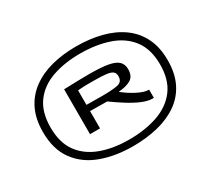

<svg xmlns="http://www.w3.org/2000/svg" viewBox="-132 -1123 1257 1145"><g transform="rotate(-30 496.0 -551.0)"><path d="M491 -208Q370 -208 273.5 -243.5Q177 -279 121.5 -355Q66 -431 66 -550Q66 -640 98 -705Q130 -770 188 -812Q246 -854 323 -874Q400 -894 491 -894Q584 -894 663 -874Q742 -854 801 -812Q860 -770 892.5 -705Q925 -640 925 -550Q925 -459 892.5 -394Q860 -329 801 -288Q742 -247 663 -227.5Q584 -208 491 -208ZM491 -254Q601 -254 687.5 -284Q774 -314 823.5 -379.5Q873 -445 873 -550Q873 -656 823.5 -721Q774 -786 687.5 -815.5Q601 -845 491 -845Q383 -845 299 -815.5Q215 -786 167 -721Q119 -656 119 -550Q119 -445 167 -380Q215 -315 299 -284.5Q383 -254 491 -254ZM734 -396Q700 -396 658.5 -414Q617 -432 573 -460Q529 -488 489 -517Q483 -517 477 -517Q471 -517 466 -517Q442 -517 420.5 -517.5Q399 -518 372 -518V-399H303V-708Q362 -710 402.5 -711Q443 -712 477 -712Q558 -712 605.5 -703.5Q653 -695 673.5 -675Q694 -655 694 -621Q694 -573 662.5 -554.5Q631 -536 577 -532Q620 -498 664.5 -475.5Q709 -453 736 -453H741V-396ZM481 -560Q550 -560 586.5 -567.5Q623 -575 623 -614Q623 -634 611 -645Q599 -656 568 -660Q537 -664 481 -664Q457 -664 442.5 -664Q428 -664 413 -663.5Q398 -663 372 -661V-561Q406 -561 430.5 -560.5Q455 -560 481 -560Z"/></g></svg>

Font: Georama ExtraExtended
Style: Regular
Weight: 400
Width: 8
Designer: Jean-Baptiste Levee
Foundry: Production Type
Version: Version 1.000